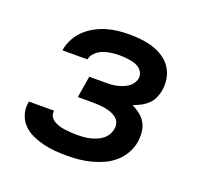

<svg xmlns="http://www.w3.org/2000/svg" viewBox="-99 -640 798 760"><g transform="rotate(20 300.0 -260.0)"><path d="M255 8Q229 8 203.5 6Q178 4 154 -2Q130 -8 107.5 -18Q85 -28 68 -45Q51 -62 43 -85.5Q35 -109 39 -135L40 -142H146V-140Q144 -128 150 -117.5Q156 -107 166.5 -101Q177 -95 188.5 -91.5Q200 -88 212.5 -86.5Q225 -85 237.5 -84Q250 -83 262 -83Q275 -83 289 -84Q303 -85 316 -88Q329 -91 342 -96Q355 -101 366.5 -109.5Q378 -118 385.5 -130Q393 -142 395 -155Q398 -168 394 -180.5Q390 -193 380 -201Q370 -209 358.5 -213.5Q347 -218 334 -220.5Q321 -223 307.5 -224Q294 -225 281 -225H216L231 -316H296Q308 -316 319.5 -316.5Q331 -317 343 -319.5Q355 -322 366.5 -326Q378 -330 389 -337Q400 -344 407.5 -354.5Q415 -365 417 -376Q419 -388 414.5 -398.5Q410 -409 402 -416Q394 -423 383.5 -427Q373 -431 362 -433Q351 -435 339.5 -436Q328 -437 317 -437Q305 -437 294 -436Q283 -435 271.5 -433Q260 -431 249 -427Q238 -423 228 -416.5Q218 -410 210.5 -400Q203 -390 201 -379V-378H95L96 -381Q100 -405 112 -427.5Q124 -450 142.5 -467.5Q161 -485 183.5 -497Q206 -509 229.5 -516Q253 -523 276.5 -525.5Q300 -528 324 -528Q350 -528 375.5 -525Q401 -522 424.5 -514.5Q448 -507 468.5 -493.5Q489 -480 502.5 -460Q516 -440 520.5 -415Q525 -390 521 -364Q518 -348 511 -332Q504 -316 491.5 -304Q479 -292 463 -283.5Q447 -275 431 -269Q449 -260 464.5 -248Q480 -236 489.5 -219Q499 -202 501 -181.5Q503 -161 500 -140Q496 -115 483 -91.5Q470 -68 449.5 -50Q429 -32 404.5 -21Q380 -10 355 -3.5Q330 3 305 5.5Q280 8 255 8Z"/></g></svg>

Font: Iosevka SmBd Ex Obl
Style: Regular
Weight: 600
Width: 7
Italic angle: -9°
Monospace: yes
Designer: Belleve Invis
Foundry: Belleve Invis
Version: Version 32.5.0; ttfautohint (v1.8.4)